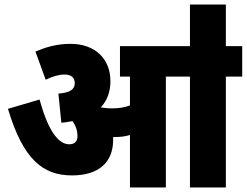

<svg xmlns="http://www.w3.org/2000/svg" viewBox="-20 -825 1086 845"><path d="M478 -210C478 -214 478 -218 478 -222C481 -222 484 -222 486 -222C508 -222 531 -224 552 -231V0H710V-488H816V0H974V-488H1046V-622H974V-805H816V-622H508V-488H552V-361C525 -351 500 -348 473 -348C455 -348 439 -350 425 -352L424 -353C451 -382 466 -420 466 -468C466 -563 402 -632 290 -632C228 -632 181 -617 136 -598L181 -474C211 -489 240 -497 264 -497C294 -497 309 -483 309 -459C309 -432 289 -417 237 -413L250 -285C267 -286 283 -289 299 -292C313 -272 321 -251 321 -225C321 -205 310 -190 285 -190C235 -190 191 -253 154 -387L15 -346C82 -122 170 -53 297 -53C414 -53 478 -110 478 -210Z"/></svg>

Font: Noto Sans Devanagari UI Condensed Black
Style: Regular
Weight: 900
Width: 3
Designer: Jelle Bosma - Monotype Design Team
Foundry: Monotype Imaging Inc.
Version: Version 2.004